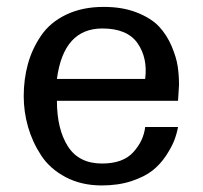

<svg xmlns="http://www.w3.org/2000/svg" viewBox="-20 -533 597 565"><path d="M506.8 -283.2C506.8 -302.1 505.5 -320.3 502.9 -337.9C500.3 -355.5 494.3 -375.3 484.9 -397.5C475.4 -419.6 463.1 -438.8 447.8 -455.1C432.5 -471.4 410.8 -485 382.8 -496.1C354.8 -507.2 322.3 -512.7 285.2 -512.7C242.8 -512.7 205.9 -505 174.3 -489.7C142.7 -474.4 118.2 -453.8 100.6 -427.7C83 -401.7 70.1 -373.9 62 -344.2C53.9 -314.6 49.8 -283.2 49.8 -250C49.8 -219.4 54 -189.3 62.5 -159.7C71 -130 83.8 -102.1 101.1 -75.7C118.3 -49.3 142.4 -28 173.3 -11.7C204.3 4.6 239.6 12.7 279.3 12.7C311.8 12.7 341 8.5 366.7 0C392.4 -8.5 413.1 -18.9 428.7 -31.2C444.3 -43.6 457.7 -58.3 468.8 -75.2C479.8 -92.1 487.8 -106.9 492.7 -119.6C497.6 -132.3 501.3 -145.5 503.9 -159.2H407.2C404 -131.8 392.3 -107.1 372.1 -85C351.9 -62.8 321.3 -51.8 280.3 -51.8C234.7 -51.8 201.2 -68.7 179.7 -102.5C158.2 -136.4 147.5 -181 147.5 -236.3H503.9ZM407.2 -300.8H147.5C160.5 -399.7 205.1 -449.2 281.2 -449.2C330.1 -449.2 364.6 -434.7 384.8 -405.8C404.9 -376.8 412.4 -341.8 407.2 -300.8Z"/></svg>

Font: FreeUniversal
Style: Regular
Weight: 400
Version: Version 1.001